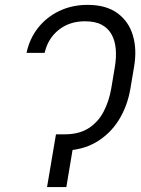

<svg xmlns="http://www.w3.org/2000/svg" viewBox="-20 -757 570 777"><path d="M224.1 -213.4H241.7Q300.3 -213.4 338.9 -238.3Q377.4 -263.2 399.4 -305.4Q421.4 -347.7 430.2 -398.9L444.8 -486.3Q451.2 -524.4 448.5 -557.9Q445.8 -591.3 432.1 -616.7Q418.5 -642.1 392.1 -656.5Q365.7 -670.9 323.7 -670.9Q261.2 -670.9 217.5 -636Q173.8 -601.1 160.6 -543H87.4Q99.6 -600.6 134 -644.3Q168.5 -688 220 -712.6Q271.5 -737.3 334.5 -737.3Q409.2 -737.3 455.1 -703.9Q501 -670.4 517.8 -613.5Q534.7 -556.6 522.5 -486.3L507.8 -398.9Q495.6 -326.7 460 -270Q424.3 -213.4 366.9 -180.4Q309.6 -147.5 231.4 -147.5H213.4ZM284.2 -213.4 248.5 0H170.4L206.5 -213.4Z"/></svg>

Font: Inter Light
Style: Italic
Weight: 300
Italic angle: -9.3988°
Designer: Rasmus Andersson
Foundry: rsms
Version: Version 4.001;git-66647c0bb